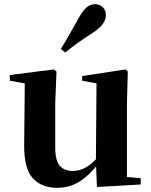

<svg xmlns="http://www.w3.org/2000/svg" viewBox="-20 -884 725 921"><path d="M254 17Q180 17 137.5 -29Q95 -75 96 -188L99 -501L130 -478L27 -497V-524L238 -551L251 -541L245 -391V-176Q245 -113 267 -88.5Q289 -64 328 -64Q370 -64 406.5 -90.5Q443 -117 471 -157L507 -103H454Q417 -51 367.5 -17Q318 17 254 17ZM445 13 440 -108V-111L443 -484L374 -497V-519L582 -551L593 -541L589 -391V-35L655 -29V1ZM272 -649Q290 -679 309.5 -712.5Q329 -746 359 -800Q378 -834 396 -849Q414 -864 437 -864Q456 -864 472 -850Q488 -836 488 -811Q488 -790 473 -769Q458 -748 424 -726Q376 -695 346.5 -673.5Q317 -652 293 -632Z"/></svg>

Font: Noto Serif JP ExtraBold
Style: Regular
Weight: 800
Designer: Ryoko NISHIZUKA 西塚涼子 (kana & ideographs); Frank Grießhammer (Latin, Greek & Cyrillic); Wenlong ZHANG 张文龙 (bopomofo); San
Foundry: Adobe
Version: Version 2.003-H1;hotconv 1.1.1;makeotfexe 2.6.0